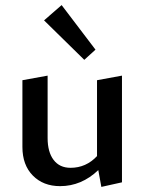

<svg xmlns="http://www.w3.org/2000/svg" viewBox="-20 -725 567 754"><path d="M355 -530 311 -490 153 -645 222 -705ZM361 -410 459 -428V-9L378 9L366 -57Q300 6 216 6Q150 6 109 -35.5Q68 -77 68 -148V-410L167 -428V-183Q167 -128 190.5 -97Q214 -66 257 -66Q318 -66 361 -112Z"/></svg>

Font: EauTestText Semibold
Style: Regular
Weight: 600
Designer: Christian Thalmann (Catharsis Fonts)
Version: Version 0.001;PS 000.001;hotconv 1.0.88;makeotf.lib2.5.64775